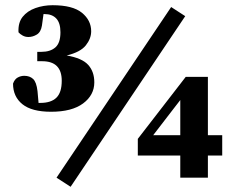

<svg xmlns="http://www.w3.org/2000/svg" viewBox="-20 -682 898 737"><path d="M176 -253Q102 -253 66 -282Q30 -311 30 -361Q36 -378 48 -384.5Q60 -391 73 -391Q94 -391 107 -379Q120 -367 124 -332L128 -287Q130 -287 132 -287Q134 -287 135 -287Q176 -287 196.5 -307Q217 -327 217 -372Q217 -447 142 -447H123V-483H139Q173 -483 192.5 -500Q212 -517 212 -558Q212 -594 196 -611Q180 -628 151 -628Q150 -628 149 -628Q148 -628 147 -628L141 -584Q137 -559 121.5 -549.5Q106 -540 89 -540Q77 -540 67 -545.5Q57 -551 51 -558Q49 -595 67 -617.5Q85 -640 116 -651Q147 -662 182 -662Q259 -662 294.5 -633Q330 -604 330 -562Q330 -534 309.5 -508Q289 -482 236 -469Q295 -459 318.5 -433Q342 -407 342 -366Q342 -317 299 -285Q256 -253 176 -253ZM251 35 197 0 637 -655 691 -620ZM672 0V-85H509V-149L693 -387H778V-163H833V-85H778V0ZM638 -254 568 -163H672V-298Z"/></svg>

Font: Source Serif 4 Black
Style: Regular
Weight: 900
Designer: Frank Grießhammer
Foundry: Adobe
Version: Version 4.005;hotconv 1.1.0;makeotfexe 2.6.0